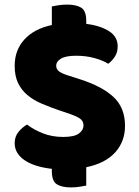

<svg xmlns="http://www.w3.org/2000/svg" viewBox="-20 -723 605 837"><path d="M241 -241Q197 -256 161 -271.5Q125 -287 99 -309Q73 -331 58.5 -361.5Q44 -392 44 -436Q44 -504 86 -550.5Q128 -597 206 -614V-695Q215 -697 234 -700Q253 -703 273 -703Q312 -703 334 -689.5Q356 -676 356 -632V-619Q418 -611 455.5 -587Q493 -563 493 -521Q493 -495 481 -476.5Q469 -458 452 -445Q430 -459 393 -469.5Q356 -480 312 -480Q267 -480 246 -467.5Q225 -455 225 -436Q225 -421 238 -411.5Q251 -402 277 -394L330 -377Q424 -347 474.5 -300.5Q525 -254 525 -174Q525 -106 482 -58.5Q439 -11 356 6V86Q347 88 328 91Q309 94 289 94Q250 94 228 80.5Q206 67 206 23V13Q170 9 140.5 0Q111 -9 89.5 -23Q68 -37 56 -56Q44 -75 44 -99Q44 -128 61 -148.5Q78 -169 98 -180Q126 -158 166.5 -142Q207 -126 255 -126Q304 -126 324 -141Q344 -156 344 -176Q344 -196 328 -206.5Q312 -217 283 -227Z"/></svg>

Font: BALOOCHETTANREGULAR
Style: Book
Weight: 400
Designer: Maithili Shingre and Ek Type
Foundry: Ek Type
Version: Version 1.100;PS 1.000;hotconv 1.0.88;makeotf.lib2.5.647800;